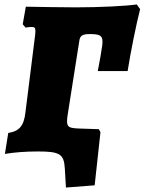

<svg xmlns="http://www.w3.org/2000/svg" viewBox="-20 -680 649 862"><path d="M276 162 405 152 431 -86 424 -100 334 -103C293 -105 281 -108 281 -136C281 -144 282 -154 284 -166L336 -496C339 -519 349 -527 383 -527C426 -527 440 -521 440 -494C440 -489 440 -483 439 -476C436 -452 426 -396 419 -361H553C567 -450 591 -567 609 -639L594 -660C545 -653 431 -647 320 -647C257 -647 155 -649 96 -650L82 -571L95 -556C99 -557 112 -559 122 -559C134 -559 139 -556 139 -541C139 -533 138 -523 136 -509L94 -174C87 -114 66 -91 17 -83L2 11C45 4 93 0 150 0C248 0 267 11 271 76Z"/></svg>

Font: Alegreya SC Black
Style: Italic
Weight: 900
Italic angle: -7°
Designer: Juan Pablo del Peral
Foundry: Huerta Tipografica
Version: Version 2.007;PS 002.007;hotconv 1.0.88;makeotf.lib2.5.64775